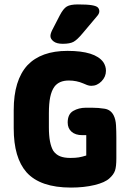

<svg xmlns="http://www.w3.org/2000/svg" viewBox="-20 -837 581 868"><path d="M370 -134Q351 -128 336 -125.5Q321 -123 298 -123Q270 -123 251.5 -130.5Q233 -138 221 -155Q211 -172 206 -198Q201 -224 201 -262V-325Q201 -369 207 -398Q213 -427 226 -445Q247 -473 291 -473Q326 -473 356 -460Q365 -456 374 -452.5Q383 -449 393 -449Q419 -449 439 -469.5Q459 -490 459 -517Q459 -538 447 -556Q410 -607 285 -607Q166 -607 104 -542Q73 -508 57.5 -457.5Q42 -407 42 -339V-257Q42 -190 56.5 -140.5Q71 -91 100 -58Q162 11 301 11Q360 11 407.5 -0.5Q455 -12 475 -31Q494 -48 500 -66Q506 -84 506 -121V-216Q506 -244 504.5 -270.5Q503 -297 494 -315Q481 -341 453 -345.5Q425 -350 396 -350H368Q336 -350 311 -335.5Q286 -321 286 -283Q286 -257 303.5 -241.5Q321 -226 352 -226H370ZM429 -786Q429 -796 422.5 -803Q416 -810 395 -813.5Q374 -817 332 -817Q298 -817 282 -807.5Q266 -798 250 -767L216 -701Q208 -685 208 -674Q208 -661 222 -650Q236 -639 264 -639Q296 -639 312.5 -648Q329 -657 354 -687L418 -763Q429 -775 429 -786Z"/></svg>

Font: Beiruti Black
Style: Regular
Weight: 900
Designer: Arlette Boutros
Foundry: Boutros
Version: Version 1.41